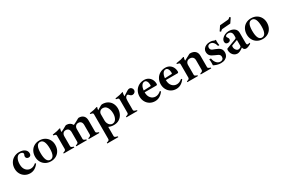

<svg xmlns="http://www.w3.org/2000/svg" viewBox="118 -2049 5390 3670"><g transform="rotate(-30 2813.0 -213.5)"><path d="M26 -215Q26 -283 56 -337Q86 -391 139 -421Q192 -451 257 -451Q334 -451 379 -417.5Q424 -384 424 -330Q424 -299 408.5 -283.5Q393 -268 369 -268Q342 -268 326 -282.5Q310 -297 310 -322Q310 -338 318 -353Q319 -355 322 -361.5Q325 -368 325 -376Q325 -396 306 -408Q287 -420 258 -420Q211 -420 181.5 -370Q152 -320 152 -239Q152 -157 193.5 -110.5Q235 -64 297 -64Q357 -64 415 -115L432 -99Q354 8 245 8Q182 8 132 -21.5Q82 -51 54 -102Q26 -153 26 -215Z M479 -218Q479 -285 507 -338Q535 -391 586 -420.5Q637 -450 703 -450Q770 -450 821 -420.5Q872 -391 900 -340Q928 -289 928 -226Q928 -158 900 -105Q872 -52 821 -22Q770 8 703 8Q637 8 586 -21.5Q535 -51 507 -102.5Q479 -154 479 -218ZM803 -215Q803 -316 777.5 -367.5Q752 -419 702 -419Q605 -419 605 -229Q605 -24 704 -24Q803 -24 803 -215Z M1771 -17V0H1537V-17L1570 -29Q1597 -40 1597 -69V-277Q1597 -321 1576 -345Q1555 -369 1517 -369Q1479 -369 1457 -344Q1435 -319 1435 -277V-62Q1435 -49 1443 -41Q1451 -33 1462 -29L1495 -17V0H1261V-17L1293 -29Q1320 -40 1320 -69V-277Q1320 -321 1299 -345Q1278 -369 1240 -369Q1202 -369 1180.5 -344Q1159 -319 1159 -277V-62Q1159 -49 1167 -41Q1175 -33 1186 -29L1218 -17V0H984V-17L1017 -29Q1044 -40 1044 -69V-354Q1044 -374 1037.5 -381.5Q1031 -389 1017 -392L984 -400V-418Q1056 -429 1086.5 -435.5Q1117 -442 1156 -456L1166 -448Q1154 -428 1152 -380H1158Q1218 -408 1278 -444Q1287 -450 1295 -450Q1342 -450 1374 -432Q1406 -414 1422 -380H1434Q1493 -407 1555 -444Q1564 -450 1572 -450Q1638 -450 1675 -414Q1712 -378 1712 -311V-62Q1712 -49 1720 -41Q1728 -33 1739 -29Z M1801 233 1834 221Q1849 215 1855 206Q1861 197 1861 181V-354Q1861 -374 1854.5 -381.5Q1848 -389 1834 -392L1801 -400V-418Q1873 -429 1903.5 -435.5Q1934 -442 1973 -456L1983 -448Q1972 -431 1969 -389H1971L2054 -438Q2074 -450 2092 -450Q2163 -450 2213 -419.5Q2263 -389 2288 -338.5Q2313 -288 2313 -229Q2313 -168 2288 -113.5Q2263 -59 2212.5 -25Q2162 9 2090 9Q2058 9 2027.5 2Q1997 -5 1976 -16V188Q1976 199 1983.5 207Q1991 215 2007 221L2045 233V250H1801ZM2187 -191Q2187 -270 2155 -324.5Q2123 -379 2062 -379Q2023 -379 1999 -354Q1975 -329 1975 -292V-155Q1975 -121 1989 -91Q2003 -61 2026.5 -43.5Q2050 -26 2077 -26Q2130 -26 2158.5 -74Q2187 -122 2187 -191Z M2757 -378Q2757 -353 2737 -333Q2717 -313 2687 -313Q2657 -313 2631 -341Q2628 -344 2622 -350.5Q2616 -357 2610 -360.5Q2604 -364 2599 -364Q2579 -364 2561 -341Q2543 -318 2543 -260V-62Q2543 -51 2550.5 -43Q2558 -35 2574 -29L2612 -17V0H2368V-17L2401 -29Q2416 -35 2422 -44Q2428 -53 2428 -69V-354Q2428 -374 2421.5 -381.5Q2415 -389 2401 -392L2368 -400V-418Q2440 -429 2470.5 -435.5Q2501 -442 2540 -456L2550 -448Q2536 -425 2536 -367L2644 -435Q2670 -450 2691 -450Q2717 -450 2737 -429Q2757 -408 2757 -378Z M3172 -115 3189 -99Q3111 8 3002 8Q2939 8 2889 -21.5Q2839 -51 2811 -102.5Q2783 -154 2783 -216Q2783 -284 2813 -337.5Q2843 -391 2895.5 -421Q2948 -451 3014 -451Q3065 -451 3105 -427Q3145 -403 3167 -360.5Q3189 -318 3189 -265Q3189 -254 3183 -247Q3177 -240 3166 -240H2909V-239Q2909 -157 2950.5 -110.5Q2992 -64 3054 -64Q3114 -64 3172 -115ZM2911 -279 3060 -285Q3074 -285 3074 -306Q3074 -358 3056 -389Q3038 -420 3008 -420Q2968 -420 2942.5 -382Q2917 -344 2911 -279Z M3640 -115 3657 -99Q3579 8 3470 8Q3407 8 3357 -21.5Q3307 -51 3279 -102.5Q3251 -154 3251 -216Q3251 -284 3281 -337.5Q3311 -391 3363.5 -421Q3416 -451 3482 -451Q3533 -451 3573 -427Q3613 -403 3635 -360.5Q3657 -318 3657 -265Q3657 -254 3651 -247Q3645 -240 3634 -240H3377V-239Q3377 -157 3418.5 -110.5Q3460 -64 3522 -64Q3582 -64 3640 -115ZM3379 -279 3528 -285Q3542 -285 3542 -306Q3542 -358 3524 -389Q3506 -420 3476 -420Q3436 -420 3410.5 -382Q3385 -344 3379 -279Z M4241 -17V0H4008V-17L4040 -29Q4067 -40 4067 -69V-278Q4067 -322 4044 -345.5Q4021 -369 3978 -369Q3936 -369 3912 -343Q3888 -317 3888 -275V-62Q3888 -49 3896 -41Q3904 -33 3915 -29L3947 -17V0H3713V-17L3746 -29Q3773 -40 3773 -69V-354Q3773 -374 3766.5 -381.5Q3760 -389 3746 -392L3713 -400V-418Q3785 -429 3815.5 -435.5Q3846 -442 3885 -456L3895 -448Q3883 -428 3881 -380H3887Q3936 -403 4008 -444Q4019 -451 4033 -451Q4104 -451 4143 -414.5Q4182 -378 4182 -311V-62Q4182 -49 4190 -41Q4198 -33 4209 -29Z M4297 -34Q4299 -68 4299 -91Q4299 -139 4292 -167H4330Q4339 -105 4374 -64Q4409 -23 4460 -23Q4490 -23 4509 -40Q4528 -57 4528 -87Q4528 -112 4519 -127Q4510 -142 4487.5 -155Q4465 -168 4419 -186Q4358 -210 4331.5 -242Q4305 -274 4305 -327Q4305 -360 4325.5 -388.5Q4346 -417 4383 -434Q4420 -451 4467 -451Q4497 -451 4517 -446Q4537 -441 4565 -429H4590Q4588 -399 4588 -389Q4588 -352 4597 -307H4568Q4553 -363 4524.5 -392.5Q4496 -422 4456 -422Q4429 -422 4412.5 -406Q4396 -390 4396 -365Q4396 -341 4405.5 -326Q4415 -311 4436 -300.5Q4457 -290 4499 -276Q4560 -254 4590.5 -222Q4621 -190 4621 -131Q4621 -95 4602.5 -63Q4584 -31 4546 -11.5Q4508 8 4454 8Q4410 8 4368.5 -5Q4327 -18 4297 -34Z M5120 -59V-34Q5094 -19 5063.5 -6.5Q5033 6 5011 6Q4957 6 4947 -52Q4871 7 4819 7Q4782 7 4751.5 -13Q4721 -33 4704 -67Q4687 -101 4687 -139Q4687 -157 4690.5 -164.5Q4694 -172 4702 -175L4907 -252Q4925 -259 4931 -267Q4937 -275 4937 -291V-327Q4937 -371 4916 -395Q4895 -419 4853 -419Q4826 -419 4808.5 -407.5Q4791 -396 4791 -381Q4791 -371 4804 -354Q4822 -331 4822 -312Q4822 -288 4805 -274.5Q4788 -261 4761 -261Q4735 -261 4720 -276Q4705 -291 4705 -318Q4705 -353 4731 -384Q4757 -415 4798.5 -433Q4840 -451 4883 -451Q4955 -451 5003.5 -416Q5052 -381 5052 -313V-97Q5052 -73 5057 -61.5Q5062 -50 5078 -50Q5095 -50 5120 -59ZM4937 -219Q4937 -226 4931 -223L4810 -179Q4804 -177 4801.5 -170.5Q4799 -164 4799 -149Q4799 -112 4821.5 -82.5Q4844 -53 4874 -53Q4887 -53 4898 -57.5Q4909 -62 4925 -72Q4937 -80 4937 -101ZM4732 -531 4798 -629 4978 -645Q4988 -646 4993 -647.5Q4998 -649 5005 -655L5029 -677L5051 -659L4984 -560L4805 -546Q4795 -545 4790 -543Q4785 -541 4778 -535L4754 -513Z M5151 -218Q5151 -285 5179 -338Q5207 -391 5258 -420.5Q5309 -450 5375 -450Q5442 -450 5493 -420.5Q5544 -391 5572 -340Q5600 -289 5600 -226Q5600 -158 5572 -105Q5544 -52 5493 -22Q5442 8 5375 8Q5309 8 5258 -21.5Q5207 -51 5179 -102.5Q5151 -154 5151 -218ZM5475 -215Q5475 -316 5449.5 -367.5Q5424 -419 5374 -419Q5277 -419 5277 -229Q5277 -24 5376 -24Q5475 -24 5475 -215Z"/></g></svg>

Font: Ibarra Real Nova
Style: Bold
Weight: 700
Designer: Jose Maria Ribagorda & Octavio Pardo
Foundry: Jose Maria Ribagorda
Version: Version 1.014